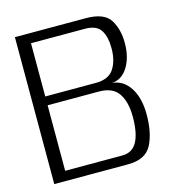

<svg xmlns="http://www.w3.org/2000/svg" viewBox="-102 -764 788 852"><g transform="rotate(-15 292.0 -337.5)"><path d="M43 0H382Q462.5 0 490.8 -53.5Q519 -107 519 -192.5Q519 -269.5 487.8 -316.8Q456.5 -364 406.5 -367Q452.5 -370 480 -414.2Q507.5 -458.5 507.5 -524Q507.5 -587 480.2 -631Q453 -675 367.5 -675H43ZM105 -44.5V-345.5H340.5Q404 -345.5 430.5 -306Q457 -266.5 457 -198.5Q457 -124.5 435.8 -84.5Q414.5 -44.5 367 -44.5ZM105 -386V-630.5H352.5Q406 -630.5 425.2 -600Q444.5 -569.5 444.5 -516.5Q444.5 -459.5 420.5 -422.8Q396.5 -386 337 -386Z"/></g></svg>

Font: Anybody UltraCondensed Thin Light
Style: Regular
Weight: 300
Version: Version 1.111